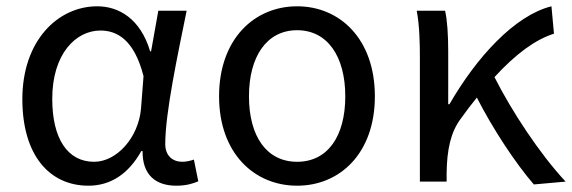

<svg xmlns="http://www.w3.org/2000/svg" viewBox="-20 -577 1817 610"><path d="M261 13C331 13 388 -24 429 -97H433C432 -21 475 13 540 13C572 13 594 6 610 -1L596 -70C585 -66 571 -63 559 -63C529 -63 505 -82 505 -119C505 -218 544 -400 573 -543H483L460 -414H457C426 -518 357 -557 289 -557C164 -557 51 -448 51 -262C51 -84 137 13 261 13ZM279 -63C195 -63 146 -136 146 -263C146 -406 221 -480 299 -480C350 -480 406 -453 436 -335L428 -232C420 -140 351 -63 279 -63Z M924 13C1060 13 1171 -90 1171 -271C1171 -453 1060 -557 924 -557C788 -557 676 -453 676 -271C676 -90 788 13 924 13ZM924 -63C827 -63 771 -144 771 -271C771 -397 827 -481 924 -481C1021 -481 1077 -397 1077 -271C1077 -144 1021 -63 924 -63Z M1777 0C1694 -89 1605 -225 1551 -332C1618 -405 1680 -451 1740 -470L1732 -557C1615 -528 1494 -395 1408 -246H1404V-416C1404 -464 1401 -514 1394 -543H1304C1313 -495 1314 -438 1314 -394V0H1399V-28C1400 -99 1411 -156 1444 -200C1461 -224 1478 -246 1495 -267C1546 -167 1618 -58 1676 9Z"/></svg>

Font: Noto Sans CJK JP Regular
Style: Regular
Weight: 400
Designer: Ryoko NISHIZUKA (kana & ideographs); Paul D. Hunt (Latin, Greek & Cyrillic); Wenlong ZHANG (bopomofo); Sandoll Communica
Foundry: Adobe Systems Incorporated
Version: Version 1.001;PS 1.001;hotconv 1.0.78;makeotf.lib2.5.61930